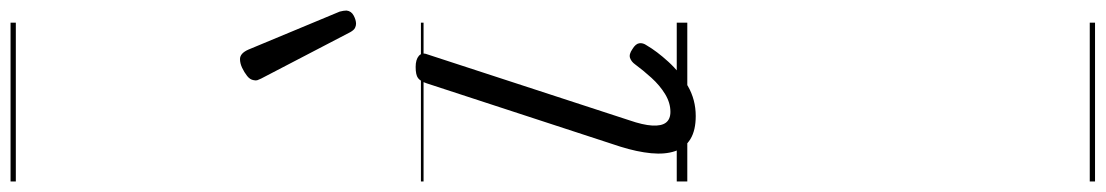

<svg xmlns="http://www.w3.org/2000/svg" viewBox="-886 -437 2096 364"><g transform="rotate(-90 162.0 -255.0)"><path d="M124 16Q97 16 80.5 6Q64 -4 57.5 -23Q51 -42 53.5 -68.5Q56 -95 66 -127L186 -494Q190 -506 196 -510.5Q202 -515 217 -515Q231 -515 238 -509Q245 -503 241 -493L116 -110Q107 -84 106 -66.5Q105 -49 111.5 -40.5Q118 -32 132 -32Q149 -32 165.5 -42Q182 -52 196.5 -68Q211 -84 222 -99Q227 -106 234 -108.5Q241 -111 251 -104Q261 -98 262 -91Q263 -84 258 -77Q247 -58 227 -36Q207 -14 181 1Q155 16 124 16ZM299 -628Q295 -628 291 -630Q287 -632 283 -639L195 -808Q193 -812 192 -815Q191 -818 192 -822Q193 -829 200 -834.5Q207 -840 215.5 -844Q224 -848 232 -848Q243 -848 250 -832L322 -659Q323 -655 323.5 -652Q324 -649 324 -646Q323 -637 314.5 -632.5Q306 -628 299 -628ZM0 763H301V773H0ZM0 -20H301V0H0ZM0 -505H301V-500H0ZM0 -1283H301V-1273H0Z"/></g></svg>

Font: Playwrite NL Guides
Style: Regular
Weight: 400
Designer: Veronika Burian, José Scaglione
Foundry: TypeTogether
Version: Version 1.003